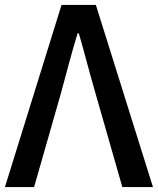

<svg xmlns="http://www.w3.org/2000/svg" viewBox="-22 -757 639 777"><path d="M-2 0H116L225 -381C248 -466 266 -537 292 -622H297C322 -537 339 -466 364 -381L473 0H597L366 -737H227Z"/></svg>

Font: Noto Sans TC Medium
Style: Regular
Weight: 500
Designer: Ryoko NISHIZUKA 西塚涼子 (kana, bopomofo & ideographs); Paul D. Hunt (Latin, Greek & Cyrillic); Sandoll Communications 산돌커뮤니
Foundry: Adobe
Version: Version 2.004;hotconv 1.0.118;makeotfexe 2.5.65603